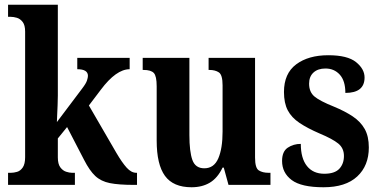

<svg xmlns="http://www.w3.org/2000/svg" viewBox="-20 -780 1603 810"><path d="M14 0V-51H26Q38 -51 52 -55Q66 -59 76 -73.5Q86 -88 86 -117V-647Q86 -674 75.5 -687.5Q65 -701 51 -705Q37 -709 26 -709H14V-760H224V-377Q224 -360 223 -335.5Q222 -311 221 -290.5Q220 -270 220 -265L327 -407Q343 -428 347 -440.5Q351 -453 351 -460Q351 -488 306 -488V-536H527V-488Q470 -488 405 -401L355 -335L471 -135Q495 -94 514.5 -72.5Q534 -51 555 -51H558V0H546Q481 0 443.5 -7.5Q406 -15 382 -37.5Q358 -60 335 -105L263 -244L224 -196V-116Q224 -88 234.5 -74Q245 -60 259 -55.5Q273 -51 284 -51H296V0Z M788 10Q711 10 676 -38Q641 -86 641 -187V-416Q641 -459 629 -472Q617 -485 585 -485H582V-536H779V-210Q779 -141 791.5 -105.5Q804 -70 842 -70Q883 -70 901 -112Q919 -154 919 -225V-420Q919 -464 903.5 -474.5Q888 -485 863 -485H860V-536H1056V-115Q1056 -71 1072 -61Q1088 -51 1113 -51H1121V0H944L924 -73H919Q898 -29 865.5 -9.5Q833 10 788 10Z M1345 10Q1251 10 1210.5 -20.5Q1170 -51 1170 -101Q1170 -141 1194 -157Q1218 -173 1249 -173Q1249 -112 1275 -79.5Q1301 -47 1348 -47Q1392 -47 1411.5 -68Q1431 -89 1431 -122Q1431 -155 1407 -174.5Q1383 -194 1328 -217Q1277 -239 1243.5 -261.5Q1210 -284 1194 -314.5Q1178 -345 1178 -392Q1178 -470 1229.5 -508.5Q1281 -547 1365 -547Q1446 -547 1482 -518Q1518 -489 1518 -453Q1518 -388 1437 -388Q1437 -439 1413.5 -465Q1390 -491 1353 -491Q1321 -491 1302.5 -474Q1284 -457 1284 -427Q1284 -392 1306.5 -373Q1329 -354 1389 -330Q1435 -311 1468 -289Q1501 -267 1518.5 -236Q1536 -205 1536 -158Q1536 -81 1487 -35.5Q1438 10 1345 10Z"/></svg>

Font: Noto Serif Hebrew Condensed
Style: Bold
Weight: 700
Width: 3
Designer: Monotype Design Team
Foundry: Monotype Imaging Inc.
Version: Version 2.004; ttfautohint (v1.8.4.7-5d5b)